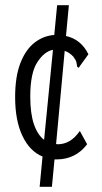

<svg xmlns="http://www.w3.org/2000/svg" viewBox="-20 -643 390 736"><path d="M179 73H132L143 -43Q94 -63 66 -122Q38 -181 38 -271Q38 -350 58.5 -402Q79 -454 113 -480Q147 -506 188 -509L199 -623H244L233 -505Q291 -492 319 -435L287 -391L282 -383L276 -387Q275 -395 273 -404Q271 -413 261 -426Q246 -442 228 -448L195 -91Q198 -90 201 -90Q226 -90 247 -102.5Q268 -115 286 -141L314 -90Q291 -60 261.5 -46Q232 -32 199 -32Q194 -32 189 -32ZM96 -273Q96 -208 110 -167Q124 -126 149 -107L183 -452Q150 -446 123 -404.5Q96 -363 96 -273Z"/></svg>

Font: Inconsolata ExtraCondensed
Style: Regular
Weight: 400
Width: 2
Monospace: yes
Designer: Raph Levien, Cyreal, Brenton Simpson
Foundry: Raph Levien, Cyreal, Google
Version: Version 3.001; ttfautohint (v1.8.2.53-6de2)